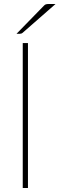

<svg xmlns="http://www.w3.org/2000/svg" viewBox="-20 -938 297 958"><path d="M119.5 -723V0H93.5V-723ZM257 -918 92.5 -774Q87.5 -769.5 79.5 -769.5H62.5L198.5 -909Q203.5 -914.5 208.5 -916.2Q213.5 -918 223.5 -918Z"/></svg>

Font: Lato 2
Style: Regular
Weight: 200
Designer: Lukasz Dziedzic with Adam Twardoch and Botio Nikoltchev
Foundry: tyPoland Lukasz Dziedzic
Version: Version 2.015; 2015-08-06; http://www.latofonts.com/